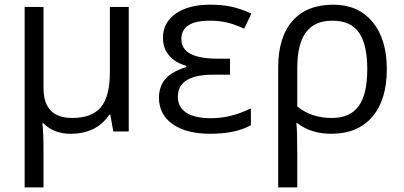

<svg xmlns="http://www.w3.org/2000/svg" viewBox="-20 -565 1738 825"><path d="M167 -186Q167 -58.1 291 -58.1Q374.5 -58.1 413.3 -104.2Q452.1 -150.4 452.1 -253.9V-535.2H533.2V0H466.8L454.1 -71.8H449.2Q395 9.8 283.2 9.8Q210 9.8 167 -35.2H162.1Q167 5.9 167 84V240.2H85.9V-535.2H167Z M968.3 -313V-244.1H896Q744.1 -244.1 744.1 -148.9Q744.1 -105 780 -81.1Q815.9 -57.1 887.2 -57.1Q928.2 -57.1 968.8 -66.7Q1009.3 -76.2 1058.1 -99.1V-26.9Q991.2 9.8 883.3 9.8Q780.8 9.8 721.9 -31.5Q663.1 -72.8 663.1 -145Q663.1 -192.9 689.9 -224.9Q716.8 -256.8 780.3 -276.9V-282.2Q732.4 -295.9 706.3 -326.9Q680.2 -357.9 680.2 -402.8Q680.2 -467.8 734.9 -506.3Q789.6 -544.9 883.3 -544.9Q930.7 -544.9 970.9 -536.9Q1011.2 -528.8 1060.1 -506.8L1029.3 -441.9Q983.4 -462.4 951.7 -469.2Q919.9 -476.1 881.3 -476.1Q759.3 -476.1 759.3 -397Q759.3 -313 914.1 -313Z M1642.1 -268.1Q1642.1 -135.7 1579.6 -63Q1517.1 9.8 1403.3 9.8Q1315.9 9.8 1257.3 -36.1H1253.4Q1257.3 -6.3 1257.3 97.2V240.2H1175.3V-274.9Q1175.3 -404.8 1236.6 -474.9Q1297.9 -544.9 1412.1 -544.9Q1519 -544.9 1580.6 -470.9Q1642.1 -397 1642.1 -268.1ZM1408.2 -476.1Q1331.1 -476.1 1294.2 -425.5Q1257.3 -375 1257.3 -272.9V-107.9Q1316.9 -58.1 1406.2 -58.1Q1483.9 -58.1 1521 -108.9Q1558.1 -159.7 1558.1 -268.1Q1558.1 -372.6 1522.9 -424.3Q1487.8 -476.1 1408.2 -476.1Z"/></svg>

Font: WebKoruri
Style: Regular
Weight: 400
Foundry: lindwurm / mohemohe
Version: Version 1.00